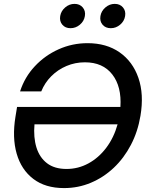

<svg xmlns="http://www.w3.org/2000/svg" viewBox="-20 -963 770 995"><path d="M312 11.7Q214.8 11.7 152.6 -35.9Q90.3 -83.5 66.4 -166.7Q42.5 -250 60.1 -357.9L68.4 -408.7H604Q610.8 -514.2 562 -577.1Q513.2 -640.1 419.9 -640.1Q369.6 -640.1 324.7 -621.1Q279.8 -602.1 245.8 -568.1Q211.9 -534.2 193.8 -489.3H84Q107.9 -563.5 160.4 -619.6Q212.9 -675.8 283.7 -707.5Q354.5 -739.3 433.6 -739.3Q531.7 -739.3 599.9 -691.7Q668 -644 697.3 -559.3Q726.6 -474.6 708 -363.3Q694.3 -280.8 658.4 -212.2Q622.6 -143.6 569.6 -93.5Q516.6 -43.5 450.9 -15.9Q385.3 11.7 312 11.7ZM589.4 -318.8H158.7Q152.8 -251 168.9 -198.7Q185.1 -146.5 223.9 -116.9Q262.7 -87.4 324.7 -87.4Q385.3 -87.4 438.2 -116.2Q491.2 -145 530.5 -197Q569.8 -249 589.4 -318.8ZM554.2 -816.9Q526.9 -816.9 511.5 -835Q496.1 -853 500.5 -879.9Q504.9 -906.2 526.4 -924.6Q547.9 -942.9 574.7 -942.9Q601.6 -942.9 617.2 -924.6Q632.8 -906.2 628.4 -879.9Q624 -853 602.5 -835Q581.1 -816.9 554.2 -816.9ZM345.2 -816.9Q318.4 -816.9 303 -835Q287.6 -853 292 -879.9Q296.4 -906.2 317.9 -924.6Q339.4 -942.9 366.2 -942.9Q393.1 -942.9 408.7 -924.6Q424.3 -906.2 419.9 -879.9Q415.5 -853 394 -835Q372.6 -816.9 345.2 -816.9Z"/></svg>

Font: Inter Display Medium
Style: Italic
Weight: 500
Italic angle: -9.39999°
Designer: Rasmus Andersson
Foundry: rsms
Version: Version 4.000;git-a52131595